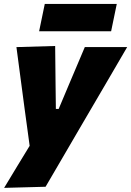

<svg xmlns="http://www.w3.org/2000/svg" viewBox="-20 -734 650 952"><path d="M0.5 197.5Q31 147 63.5 93.2Q96 39.5 127 -11Q121 -56 114.8 -101Q108.5 -146 102.5 -191L90.5 -281.5Q83.5 -335 76 -390.8Q68.5 -446.5 61.5 -500.5L253.5 -506Q254 -457 254.5 -410.2Q255 -363.5 255.5 -315L257 -194H271L321.5 -314Q342 -362 361 -407.2Q380 -452.5 400.5 -500.5H610.5Q587 -460 565.2 -422.8Q543.5 -385.5 517.2 -340.5Q491 -295.5 454 -232.5L371.5 -91.5Q316 3.5 277 70.5Q238 137.5 206 192ZM174 -579 202 -714.5H559L531 -579Z"/></svg>

Font: Commissioner ExtraBold
Style: Italic
Weight: 800
Italic angle: -12°
Designer: Kostas Bartsokas
Foundry: Kostas Bartsokas
Version: Version 1.000; ttfautohint (v1.8.3)